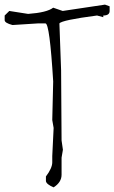

<svg xmlns="http://www.w3.org/2000/svg" viewBox="-23 -807 492 827"><path d="M429.2 -787.1 449.2 -779.8V-759.8Q449.2 -740.2 421.9 -740.2V-732.9L395 -740.2Q242.2 -720.2 232.9 -706.1L240.2 -503.9L242.2 -202.1L248 -162.1L242.2 -127.9V-54.2Q242.2 -22 208 0Q176.8 -13.2 174.8 -26.9V-46.9Q202.1 -83 202.1 -107.9V-134.8L208 -255.9L202.1 -290L206.1 -456.1Q190.9 -706.1 172.9 -706.1H139.2L30.8 -699.2Q-2.9 -708 -2.9 -720.2V-740.2L17.1 -759.8L98.1 -747.1Q179.2 -752.9 206.1 -773.9L247.1 -759.8Z"/></svg>

Font: Loved by the King
Style: Regular
Weight: 400
Designer: Kimberly Geswein
Foundry: Kimberly Geswein
Version: Version 1.002 2006